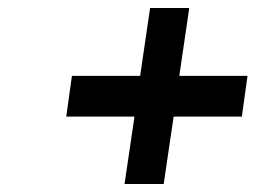

<svg xmlns="http://www.w3.org/2000/svg" viewBox="-20 -567 640 481"><path d="M146 -274.9 160.2 -377H331.1L356 -546.9H454.1L429.2 -377H600.1L585.9 -274.9H415L390.1 -106H292L316.9 -274.9Z"/></svg>

Font: Trueno SemiBold
Style: Italic
Weight: 600
Designer: Julieta Ulanovsky
Foundry: Julieta Ulanovsky
Version: Version 3.001b | FøM Fix